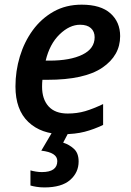

<svg xmlns="http://www.w3.org/2000/svg" viewBox="-20 -571 568 831"><path d="M251.5 9.8Q158.2 9.8 102.5 -43.2Q46.9 -96.2 46.9 -196.8Q46.9 -263.2 65.9 -326.4Q85 -389.6 121.8 -440.2Q158.7 -490.7 211.9 -520.8Q265.1 -550.8 333.5 -550.8Q416 -550.8 458 -513.2Q500 -475.6 500 -414.6Q500 -330.6 422.9 -278.1Q345.7 -225.6 185.5 -225.6H163.6Q162.1 -211.9 162.1 -195.8Q162.1 -141.6 190.2 -110.6Q218.3 -79.6 272.9 -79.6Q313.5 -79.6 348.4 -89.8Q383.3 -100.1 426.3 -120.6V-30.3Q386.7 -11.2 346.2 -0.7Q305.7 9.8 251.5 9.8ZM177.7 -308.6H194.3Q283.7 -308.6 336.7 -334.5Q389.6 -360.4 389.6 -409.7Q389.6 -434.6 373.5 -449.2Q357.4 -463.9 326.7 -463.9Q280.8 -463.9 237.8 -422.1Q194.8 -380.4 177.7 -308.6ZM171.9 240.2Q153.3 240.2 137.5 237.5Q121.6 234.9 111.8 231.9V166.5Q122.1 169.4 135.3 171.6Q148.4 173.8 161.1 173.8Q228 173.8 228 126Q228 88.9 158.7 81.1L206.5 0H277.8L253.4 46.4Q279.8 54.7 300 73.2Q320.3 91.8 320.3 127.9Q320.3 175.8 283.4 208Q246.6 240.2 171.9 240.2Z"/></svg>

Font: Open Sans SemiBold
Style: Italic
Weight: 600
Italic angle: -12°
Designer: Monotype Design Team
Foundry: Monotype Imaging Inc.
Version: Version 3.003; ttfautohint (v1.8.4)